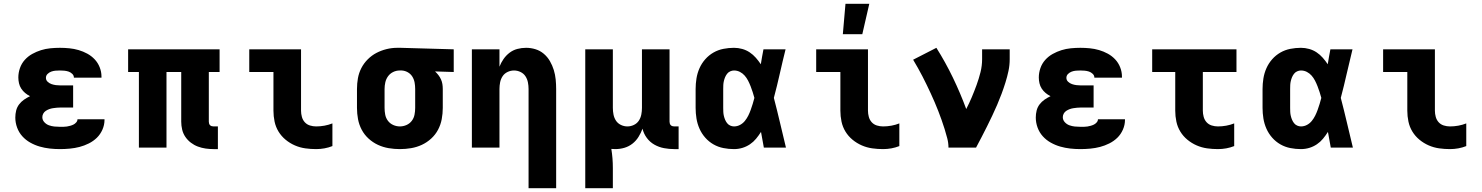

<svg xmlns="http://www.w3.org/2000/svg" viewBox="-20 -781 7840 1016"><path d="M297 8Q270 8 243 5Q216 2 190 -5.5Q164 -13 140 -26.5Q116 -40 98 -60Q80 -80 70.5 -106Q61 -132 61 -159Q61 -178 65.5 -196Q70 -214 81 -228.5Q92 -243 107 -253.5Q122 -264 139 -272Q125 -279 113 -289Q101 -299 92.5 -312Q84 -325 80.5 -340.5Q77 -356 77 -371Q77 -396 85.5 -420.5Q94 -445 111 -464Q128 -483 150.5 -495.5Q173 -508 197 -515.5Q221 -523 246.5 -525.5Q272 -528 297 -528Q322 -528 347 -525.5Q372 -523 396 -516Q420 -509 442 -497Q464 -485 481 -467Q498 -449 507.5 -425Q517 -401 517 -376V-370H371V-371Q371 -382 362 -390.5Q353 -399 342 -402.5Q331 -406 319.5 -407Q308 -408 297 -408Q285 -408 273.5 -407Q262 -406 251 -402Q240 -398 231.5 -389.5Q223 -381 223 -369Q223 -357 232 -348.5Q241 -340 252.5 -336Q264 -332 276 -330.5Q288 -329 300 -329H367V-212H300Q290 -212 280 -211Q270 -210 260 -208.5Q250 -207 240.5 -203.5Q231 -200 222.5 -194.5Q214 -189 209 -180Q204 -171 204 -161Q204 -146 214.5 -134.5Q225 -123 239 -118Q253 -113 267.5 -111.5Q282 -110 297 -110Q306 -110 315.5 -110Q325 -110 334 -111.5Q343 -113 352 -115.5Q361 -118 369 -122Q377 -126 383.5 -133.5Q390 -141 390 -150H533V-146Q533 -120 522 -95Q511 -70 492.5 -52Q474 -34 450 -22Q426 -10 401 -3.5Q376 3 349.5 5.5Q323 8 297 8Z M1133 8H1110Q1089 8 1068 5Q1047 2 1027 -5.5Q1007 -13 990 -26Q973 -39 961 -56.5Q949 -74 944 -95Q939 -116 939 -137V-400H861V0H715V-400H658V-520H1142V-400H1085V-137Q1085 -132 1086.5 -127Q1088 -122 1091.5 -118.5Q1095 -115 1100 -113.5Q1105 -112 1110 -112H1133Z M1653 8Q1624 8 1595.5 4Q1567 0 1540.5 -11.5Q1514 -23 1491.5 -41.5Q1469 -60 1454 -84.5Q1439 -109 1433 -137.5Q1427 -166 1427 -195V-400H1299V-520H1573V-195Q1573 -179 1577.5 -162.5Q1582 -146 1593 -134Q1604 -122 1620 -117Q1636 -112 1653 -112Q1675 -112 1697 -116Q1719 -120 1739 -128V-8Q1719 0 1697 4Q1675 8 1653 8Z M2096 8Q2066 8 2036.5 3Q2007 -2 1980 -14.5Q1953 -27 1930.5 -47.5Q1908 -68 1894 -94.5Q1880 -121 1874.5 -150.5Q1869 -180 1869 -210V-310Q1869 -339 1874 -367Q1879 -395 1892 -420.5Q1905 -446 1926 -467Q1947 -488 1972 -501Q1997 -514 2025 -521Q2053 -528 2082 -528H2100L2381 -520V-400L2282 -403Q2292 -394 2300 -383.5Q2308 -373 2313.5 -361Q2319 -349 2321 -336Q2323 -323 2323 -310V-210Q2323 -180 2317.5 -150.5Q2312 -121 2298 -94.5Q2284 -68 2261.5 -47.5Q2239 -27 2212 -14.5Q2185 -2 2155.5 3Q2126 8 2096 8ZM2096 -112Q2114 -112 2131 -119.5Q2148 -127 2159 -141.5Q2170 -156 2173.5 -174Q2177 -192 2177 -210V-310Q2177 -327 2174 -344Q2171 -361 2162 -375.5Q2153 -390 2138 -398.5Q2123 -407 2106 -408H2095Q2077 -408 2060.5 -400Q2044 -392 2033.5 -377.5Q2023 -363 2019 -345.5Q2015 -328 2015 -310V-210Q2015 -192 2018.5 -174Q2022 -156 2033 -141.5Q2044 -127 2061 -119.5Q2078 -112 2096 -112Z M2777 215V-310Q2777 -328 2773.5 -345.5Q2770 -363 2760.5 -377.5Q2751 -392 2734.5 -400Q2718 -408 2700 -408Q2682 -408 2665.5 -400Q2649 -392 2639.5 -377.5Q2630 -363 2626.5 -345.5Q2623 -328 2623 -310V0H2477V-520H2623V-428Q2631 -449 2644.5 -468.5Q2658 -488 2676.5 -502Q2695 -516 2717.5 -522Q2740 -528 2764 -528Q2789 -528 2813.5 -520.5Q2838 -513 2857.5 -496.5Q2877 -480 2890 -457.5Q2903 -435 2910.5 -410.5Q2918 -386 2920.5 -360.5Q2923 -335 2923 -310V215Z M3077 215V-520H3223V-210Q3223 -192 3226.5 -174.5Q3230 -157 3239.5 -142.5Q3249 -128 3265.5 -120Q3282 -112 3300 -112Q3318 -112 3334.5 -120Q3351 -128 3360.5 -142.5Q3370 -157 3373.5 -174.5Q3377 -192 3377 -210V-520H3523V-137Q3523 -132 3524.5 -127Q3526 -122 3529.5 -118.5Q3533 -115 3538 -113.5Q3543 -112 3548 -112H3571V8H3548Q3521 8 3494 3Q3467 -2 3443 -15.5Q3419 -29 3402.5 -51.5Q3386 -74 3380 -100Q3372 -78 3359 -57Q3346 -36 3327 -21Q3308 -6 3284.5 1Q3261 8 3236 8Q3231 8 3225.5 7.5Q3220 7 3215 7Q3219 32 3221 57Q3223 82 3223 108V215Z M3864 8Q3836 8 3808 2.5Q3780 -3 3755.5 -17Q3731 -31 3712 -52.5Q3693 -74 3681.5 -100Q3670 -126 3665.5 -154Q3661 -182 3661 -210V-310Q3661 -338 3665.5 -366Q3670 -394 3681.5 -420Q3693 -446 3712 -467.5Q3731 -489 3755.5 -503Q3780 -517 3808 -522.5Q3836 -528 3864 -528Q3886 -528 3907.5 -522Q3929 -516 3947 -504Q3965 -492 3979.5 -475.5Q3994 -459 4006 -441Q4009 -460 4012.5 -480Q4016 -500 4020 -520H4137Q4121 -456 4106.5 -391.5Q4092 -327 4075 -263Q4092 -198 4107.5 -132Q4123 -66 4139 0H4022Q4018 -21 4014.5 -41.5Q4011 -62 4007 -83Q3995 -64 3981 -47Q3967 -30 3948.5 -17.5Q3930 -5 3908.5 1.5Q3887 8 3864 8ZM3864 -112Q3881 -112 3896 -120Q3911 -128 3921.5 -141Q3932 -154 3939.5 -169Q3947 -184 3952.5 -199.5Q3958 -215 3963 -231Q3968 -247 3972 -263Q3968 -278 3963 -293.5Q3958 -309 3952 -324.5Q3946 -340 3938.5 -354.5Q3931 -369 3920.5 -381Q3910 -393 3895.5 -400.5Q3881 -408 3864 -408Q3854 -408 3844 -403.5Q3834 -399 3827.5 -390.5Q3821 -382 3817 -372.5Q3813 -363 3810.5 -352.5Q3808 -342 3807.5 -331.5Q3807 -321 3807 -310V-210Q3807 -199 3807.5 -188.5Q3808 -178 3810.5 -167.5Q3813 -157 3817 -147.5Q3821 -138 3827.5 -129.5Q3834 -121 3844 -116.5Q3854 -112 3864 -112Z M4653 8Q4624 8 4595.5 4Q4567 0 4540.5 -11.5Q4514 -23 4491.5 -41.5Q4469 -60 4454 -84.5Q4439 -109 4433 -137.5Q4427 -166 4427 -195V-400H4299V-520H4573V-195Q4573 -179 4577.5 -162.5Q4582 -146 4593 -134Q4604 -122 4620 -117Q4636 -112 4653 -112Q4675 -112 4697 -116Q4719 -120 4739 -128V-8Q4719 0 4697 4Q4675 8 4653 8ZM4440 -600 4454 -761H4580L4543 -600Z M4999 0Q4999 -25 4992.5 -49.5Q4986 -74 4978.5 -98.5Q4971 -123 4962.5 -146.5Q4954 -170 4945 -193.5Q4936 -217 4926 -240Q4916 -263 4905.5 -286Q4895 -309 4884 -331.5Q4873 -354 4861.5 -376.5Q4850 -399 4837.5 -421Q4825 -443 4812 -465L4935 -528Q4983 -452 5022.5 -370Q5062 -288 5093 -204Q5109 -235 5122.5 -267Q5136 -299 5148 -332Q5160 -365 5168.5 -399Q5177 -433 5177 -468V-520H5323V-468Q5323 -436 5316.5 -405.5Q5310 -375 5300.5 -344.5Q5291 -314 5280 -284.5Q5269 -255 5256.5 -226Q5244 -197 5230.5 -168.5Q5217 -140 5203 -112Q5189 -84 5174.5 -56Q5160 -28 5145 0Z M5697 8Q5670 8 5643 5Q5616 2 5590 -5.5Q5564 -13 5540 -26.5Q5516 -40 5498 -60Q5480 -80 5470.5 -106Q5461 -132 5461 -159Q5461 -178 5465.5 -196Q5470 -214 5481 -228.5Q5492 -243 5507 -253.5Q5522 -264 5539 -272Q5525 -279 5513 -289Q5501 -299 5492.5 -312Q5484 -325 5480.5 -340.5Q5477 -356 5477 -371Q5477 -396 5485.5 -420.5Q5494 -445 5511 -464Q5528 -483 5550.5 -495.5Q5573 -508 5597 -515.5Q5621 -523 5646.5 -525.5Q5672 -528 5697 -528Q5722 -528 5747 -525.5Q5772 -523 5796 -516Q5820 -509 5842 -497Q5864 -485 5881 -467Q5898 -449 5907.5 -425Q5917 -401 5917 -376V-370H5771V-371Q5771 -382 5762 -390.5Q5753 -399 5742 -402.5Q5731 -406 5719.5 -407Q5708 -408 5697 -408Q5685 -408 5673.5 -407Q5662 -406 5651 -402Q5640 -398 5631.5 -389.5Q5623 -381 5623 -369Q5623 -357 5632 -348.5Q5641 -340 5652.5 -336Q5664 -332 5676 -330.5Q5688 -329 5700 -329H5767V-212H5700Q5690 -212 5680 -211Q5670 -210 5660 -208.5Q5650 -207 5640.5 -203.5Q5631 -200 5622.5 -194.5Q5614 -189 5609 -180Q5604 -171 5604 -161Q5604 -146 5614.5 -134.5Q5625 -123 5639 -118Q5653 -113 5667.5 -111.5Q5682 -110 5697 -110Q5706 -110 5715.5 -110Q5725 -110 5734 -111.5Q5743 -113 5752 -115.5Q5761 -118 5769 -122Q5777 -126 5783.5 -133.5Q5790 -141 5790 -150H5933V-146Q5933 -120 5922 -95Q5911 -70 5892.5 -52Q5874 -34 5850 -22Q5826 -10 5801 -3.5Q5776 3 5749.5 5.5Q5723 8 5697 8Z M6425 8Q6396 8 6367.5 4Q6339 0 6312.5 -11.5Q6286 -23 6263.5 -41.5Q6241 -60 6226 -84.5Q6211 -109 6205 -137.5Q6199 -166 6199 -195V-400H6077V-520H6523V-400H6345V-195Q6345 -179 6349.5 -162.5Q6354 -146 6365 -134Q6376 -122 6392 -117Q6408 -112 6425 -112Q6447 -112 6469 -116Q6491 -120 6511 -128V-8Q6491 0 6469 4Q6447 8 6425 8Z M6864 8Q6836 8 6808 2.5Q6780 -3 6755.5 -17Q6731 -31 6712 -52.5Q6693 -74 6681.5 -100Q6670 -126 6665.5 -154Q6661 -182 6661 -210V-310Q6661 -338 6665.5 -366Q6670 -394 6681.5 -420Q6693 -446 6712 -467.5Q6731 -489 6755.5 -503Q6780 -517 6808 -522.5Q6836 -528 6864 -528Q6886 -528 6907.5 -522Q6929 -516 6947 -504Q6965 -492 6979.5 -475.5Q6994 -459 7006 -441Q7009 -460 7012.5 -480Q7016 -500 7020 -520H7137Q7121 -456 7106.5 -391.5Q7092 -327 7075 -263Q7092 -198 7107.5 -132Q7123 -66 7139 0H7022Q7018 -21 7014.5 -41.5Q7011 -62 7007 -83Q6995 -64 6981 -47Q6967 -30 6948.5 -17.5Q6930 -5 6908.5 1.5Q6887 8 6864 8ZM6864 -112Q6881 -112 6896 -120Q6911 -128 6921.5 -141Q6932 -154 6939.5 -169Q6947 -184 6952.5 -199.5Q6958 -215 6963 -231Q6968 -247 6972 -263Q6968 -278 6963 -293.5Q6958 -309 6952 -324.5Q6946 -340 6938.5 -354.5Q6931 -369 6920.5 -381Q6910 -393 6895.5 -400.5Q6881 -408 6864 -408Q6854 -408 6844 -403.5Q6834 -399 6827.5 -390.5Q6821 -382 6817 -372.5Q6813 -363 6810.5 -352.5Q6808 -342 6807.5 -331.5Q6807 -321 6807 -310V-210Q6807 -199 6807.5 -188.5Q6808 -178 6810.5 -167.5Q6813 -157 6817 -147.5Q6821 -138 6827.5 -129.5Q6834 -121 6844 -116.5Q6854 -112 6864 -112Z M7653 8Q7624 8 7595.5 4Q7567 0 7540.5 -11.5Q7514 -23 7491.5 -41.5Q7469 -60 7454 -84.5Q7439 -109 7433 -137.5Q7427 -166 7427 -195V-400H7299V-520H7573V-195Q7573 -179 7577.5 -162.5Q7582 -146 7593 -134Q7604 -122 7620 -117Q7636 -112 7653 -112Q7675 -112 7697 -116Q7719 -120 7739 -128V-8Q7719 0 7697 4Q7675 8 7653 8Z"/></svg>

Font: Iosevka Heavy Extended
Style: Regular
Weight: 900
Width: 7
Monospace: yes
Designer: Belleve Invis
Foundry: Belleve Invis
Version: Version 32.5.0; ttfautohint (v1.8.4)